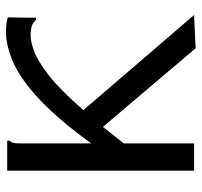

<svg xmlns="http://www.w3.org/2000/svg" viewBox="-36 -631 672 640"><g transform="rotate(-90 300.0 -311.0)"><path d="M51 -623H151V-615Q145 -609 143.5 -602Q142 -595 142 -578V-343Q219 -449 284.5 -511.5Q350 -574 407 -600.5Q464 -627 515 -627Q543 -627 562 -621L561 -537V-527H554Q548 -533 541 -537.5Q534 -542 518 -544Q514 -545 503 -545Q481 -545 448.5 -533Q416 -521 368 -483.5Q320 -446 253 -369L570 0L459 5L197 -304Q171 -271 142 -234V0H51Z"/></g></svg>

Font: Inconsolata Expanded Medium
Style: Regular
Weight: 500
Width: 7
Monospace: yes
Designer: Raph Levien, Cyreal, Brenton Simpson
Foundry: Raph Levien, Cyreal, Google
Version: Version 3.001; ttfautohint (v1.8.2.53-6de2)